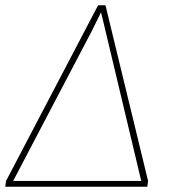

<svg xmlns="http://www.w3.org/2000/svg" viewBox="-26 -710 655 730"><path d="M537 -22 534 0H-6L-3 -22L347 -690H375ZM511 -22 374 -597Q371 -610 365.5 -633Q360 -656 358 -663Q352 -650 340 -626.5Q328 -603 324 -594L24 -22Z"/></svg>

Font: Ezarion Thin
Style: Italic
Weight: 250
Italic angle: -8°
Designer: Natanael Gama
Version: Version 1.001;PS 001.001;hotconv 1.0.70;makeotf.lib2.5.58329